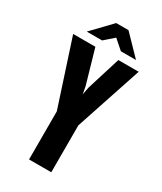

<svg xmlns="http://www.w3.org/2000/svg" viewBox="-186 -800 733 868"><g transform="rotate(30 180.5 -365.5)"><path d="M120 0V-251L9 -591H125L176 -414L183 -376L190 -414L245 -591H351L236 -245V0ZM57 -631 153 -731H217L314 -631H235L186 -674L137 -631Z"/></g></svg>

Font: Alumni Sans Thin
Style: Bold
Weight: 700
Version: Version 1.018